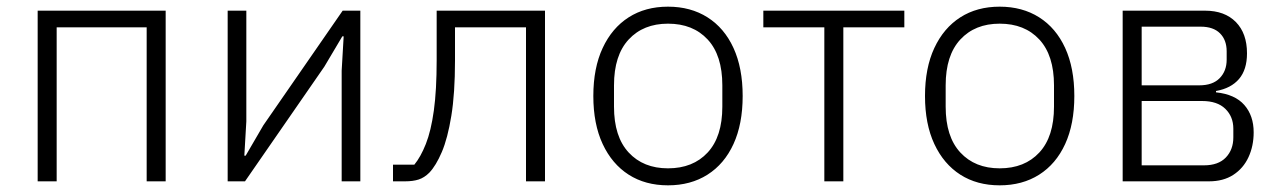

<svg xmlns="http://www.w3.org/2000/svg" viewBox="-20 -544 3850 576"><path d="M93 0V-512H477V0H420V-462H150V0Z M663 0V-512H719V-180L713 -77H717L770 -168L1008 -512H1061V0H1005V-332L1011 -435H1007L953 -344L715 0Z M1159 0V-50H1223Q1242 -73 1257.5 -112Q1273 -151 1281.5 -212Q1290 -273 1290 -364V-512H1615V0H1558V-462H1345V-362Q1345 -264 1334 -196.5Q1323 -129 1305.5 -88Q1288 -47 1268 -26Q1253 -11 1236 -5.5Q1219 0 1195 0Z M1984 12Q1916 12 1866 -20Q1816 -52 1788 -112Q1760 -172 1760 -256Q1760 -340 1788 -400Q1816 -460 1866 -492Q1916 -524 1984 -524Q2052 -524 2102.5 -492Q2153 -460 2180.5 -400Q2208 -340 2208 -256Q2208 -172 2180.5 -112Q2153 -52 2102.5 -20Q2052 12 1984 12ZM1984 -39Q2059 -39 2103 -86.5Q2147 -134 2147 -224V-288Q2147 -378 2103 -425.5Q2059 -473 1984 -473Q1910 -473 1866 -425.5Q1822 -378 1822 -288V-224Q1822 -134 1866 -86.5Q1910 -39 1984 -39Z M2453 0V-462H2270V-512H2693V-462H2510V0Z M2979 12Q2911 12 2861 -20Q2811 -52 2783 -112Q2755 -172 2755 -256Q2755 -340 2783 -400Q2811 -460 2861 -492Q2911 -524 2979 -524Q3047 -524 3097.5 -492Q3148 -460 3175.5 -400Q3203 -340 3203 -256Q3203 -172 3175.5 -112Q3148 -52 3097.5 -20Q3047 12 2979 12ZM2979 -39Q3054 -39 3098 -86.5Q3142 -134 3142 -224V-288Q3142 -378 3098 -425.5Q3054 -473 2979 -473Q2905 -473 2861 -425.5Q2817 -378 2817 -288V-224Q2817 -134 2861 -86.5Q2905 -39 2979 -39Z M3348 0V-512H3595Q3654 -512 3687.5 -478Q3721 -444 3721 -384Q3721 -335 3697 -307Q3673 -279 3628 -271V-267Q3685 -261 3713 -229Q3741 -197 3741 -147Q3741 -106 3725.5 -72.5Q3710 -39 3680 -19.5Q3650 0 3607 0ZM3405 -48H3592Q3635 -48 3657.5 -71.5Q3680 -95 3680 -132V-158Q3680 -194 3656 -217.5Q3632 -241 3586 -241H3405ZM3405 -288H3578Q3618 -288 3639 -309.5Q3660 -331 3660 -365V-390Q3660 -424 3640 -444Q3620 -464 3582 -464H3405Z"/></svg>

Font: IBM Plex Sans Light
Style: Regular
Weight: 300
Designer: Mike Abbink, Paul van der Laan, Pieter van Rosmalen
Foundry: Bold Monday
Version: Version 3.201